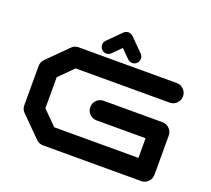

<svg xmlns="http://www.w3.org/2000/svg" viewBox="-149 -1112 1432 1304"><g transform="rotate(20 567.0 -460.0)"><path d="M426.8 -779.8Q426.8 -799.3 440.4 -813L533.7 -906.2Q547.4 -919.9 566.9 -919.9Q586.4 -919.9 600.1 -906.2L693.4 -813Q707 -799.3 707 -779.8Q707 -760.3 693.4 -746.6Q679.7 -732.9 660.6 -732.9Q641.1 -732.9 627.4 -746.6L566.9 -807.1L506.3 -746.6Q492.7 -732.9 473.1 -732.9Q454.1 -732.9 440.4 -746.6Q426.8 -760.3 426.8 -779.8ZM1063 -354.5V-70.8Q1063 -41.5 1042.2 -20.8Q1021.5 0 992.2 0H283.2Q253.9 0 233.4 -21L91.8 -162.6Q70.8 -183.1 70.8 -212.4V-496.1Q70.8 -525.4 91.8 -546.4L233.4 -688Q253.9 -708.5 283.2 -708.5H992.2Q1021.5 -708.5 1042.2 -687.7Q1063 -667 1063 -637.7Q1063 -608.4 1042.2 -587.6Q1021.5 -566.9 992.2 -566.9H313L212.4 -466.8V-242.2L313 -141.6H921.4V-283.7H566.9Q537.6 -283.7 516.8 -304.4Q496.1 -325.2 496.1 -354.5Q496.1 -383.8 516.8 -404.5Q537.6 -425.3 566.9 -425.3H992.2Q1021.5 -425.3 1042.2 -404.5Q1063 -383.8 1063 -354.5Z"/></g></svg>

Font: Robtronika
Style: Regular
Weight: 400
Designer: GGBot
Version: 1.00